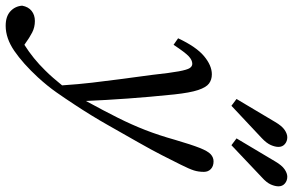

<svg xmlns="http://www.w3.org/2000/svg" viewBox="-280 -595 1033 677"><g transform="rotate(90 236.5 -256.5)"><path d="M-82 182Q-78 160 -63.5 148.5Q-49 137 -28 137Q-6 137 12.5 146.5Q31 156 53 172L56 174Q105 143 146 101Q160 87 173 72Q186 57 199 41Q195 -18 189.5 -64.5Q184 -111 177.5 -161Q171 -211 162 -277Q155 -341 149.5 -370.5Q144 -400 138 -409Q132 -418 123 -418Q110 -418 96.5 -405.5Q83 -393 56 -352L33 -368Q63 -432 96 -459.5Q129 -487 160 -487Q179 -487 192.5 -477Q206 -467 215.5 -438.5Q225 -410 231 -354Q240 -267 245.5 -190Q251 -113 254 -43Q289 -107 313.5 -156Q338 -205 356.5 -252.5Q375 -300 391 -357Q408 -415 419.5 -444Q431 -473 442 -483Q453 -493 467 -493Q484 -493 494 -483.5Q504 -474 504 -459Q504 -440 499 -424Q494 -408 479 -378Q463 -346 445.5 -311.5Q428 -277 399 -226Q371 -177 338.5 -119.5Q306 -62 265 0Q246 29 224 60.5Q202 92 171 126Q122 179 77.5 209.5Q33 240 -11 240Q-44 240 -62 223.5Q-80 207 -82 182ZM247 -574 328 -710Q342 -734 356 -743.5Q370 -753 382 -753Q396 -753 406 -744.5Q416 -736 416 -722Q416 -710 409.5 -695Q403 -680 385 -663L271 -556ZM386 -574 467 -710Q481 -734 495 -743.5Q509 -753 521 -753Q535 -753 545 -744.5Q555 -736 555 -722Q555 -710 548.5 -695Q542 -680 523 -663L410 -556Z"/></g></svg>

Font: Source Serif Pro
Style: Italic
Weight: 400
Italic angle: -12°
Designer: Frank Grießhammer
Foundry: Adobe Systems Incorporated
Version: Version 3.001;hotconv 1.0.111;makeotfexe 2.5.65597